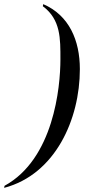

<svg xmlns="http://www.w3.org/2000/svg" viewBox="-64 -772 430 928"><path d="M-42 126 -44 136C203 71 322 -195 322 -438C322 -577 270 -698 145 -752L143 -742C230 -677 228 -585 228 -485C228 -349 195 -4 -42 126Z"/></svg>

Font: Noto Serif Display
Style: Italic
Weight: 400
Italic angle: -12°
Designer: Monotype Design Team
Foundry: Monotype Imaging Inc.
Version: Version 2.009